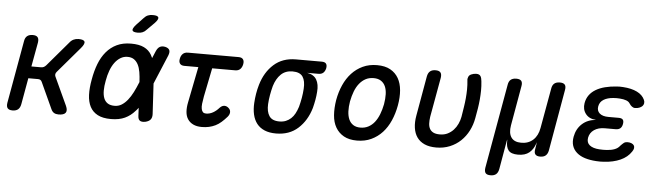

<svg xmlns="http://www.w3.org/2000/svg" viewBox="-55 -1014 4909 1423"><g transform="rotate(5 2400.0 -302.5)"><path d="M56 10Q30 10 19.5 -2.5Q9 -15 13 -42L96 -508Q100 -535 115.5 -547.5Q131 -560 157 -560Q183 -560 193.5 -547.5Q204 -535 200 -508L167 -327H239Q250 -327 259 -331.5Q268 -336 276 -345L431 -527Q444 -544 461 -552Q478 -560 498 -560Q537 -560 543 -544Q549 -528 521 -495L358 -304Q350 -295 348.5 -286Q347 -277 351 -268L448 -58Q463 -24 450 -7Q437 10 398 10Q378 10 364.5 2Q351 -6 343 -24L253 -220Q249 -229 242 -233.5Q235 -238 224 -238H152L117 -42Q112 -15 97 -2.5Q82 10 56 10Z M995 -673Q982 -658 966 -651.5Q950 -645 932 -645Q895 -645 890.5 -658.5Q886 -672 913 -702L963 -755Q978 -772 994 -778.5Q1010 -785 1030 -785Q1068 -785 1072.5 -770.5Q1077 -756 1049 -727ZM1093 -53Q1094 -27 1082 -12.5Q1070 2 1044 8Q1017 13 1003.5 4Q990 -5 989 -31L986 -91Q976 -77 965 -66Q934 -30 891.5 -10Q849 10 788 10Q727 10 689 -10Q651 -30 632 -66.5Q613 -103 611 -154.5Q609 -206 621 -270Q632 -334 652.5 -387Q673 -440 705.5 -478.5Q738 -517 783 -538.5Q828 -560 889 -560Q949 -560 985.5 -542Q1022 -524 1041 -491Q1048 -479 1053 -467L1075 -519Q1086 -545 1102.5 -554Q1119 -563 1143 -558Q1167 -552 1174 -537.5Q1181 -523 1171 -497L1080 -280ZM975 -281V-283Q973 -323 967.5 -355.5Q962 -388 950 -411Q938 -434 919 -447Q900 -460 871 -460Q843 -460 819 -445.5Q795 -431 776.5 -406Q758 -381 745 -346Q732 -311 725 -270Q717 -229 717 -196Q717 -163 726 -139.5Q735 -116 754.5 -103Q774 -90 806 -90Q835 -90 858.5 -104.5Q882 -119 902.5 -144.5Q923 -170 940.5 -204.5Q958 -239 974 -279Z M1691 -530Q1715 -530 1724.5 -516.5Q1734 -503 1729.5 -480Q1725 -457 1711.5 -443.5Q1698 -430 1674 -430H1503L1460 -217Q1454 -185 1451.5 -161.5Q1449 -138 1452.5 -122.5Q1456 -107 1464 -99.5Q1472 -92 1487 -92Q1513 -92 1537.5 -105.5Q1562 -119 1583 -143Q1600 -161 1617.5 -161Q1635 -161 1648 -149Q1663 -137 1663.5 -119Q1664 -101 1649 -83Q1628 -59 1607.5 -41Q1587 -23 1564.5 -12Q1542 -1 1517 4.5Q1492 10 1464 10Q1426 10 1400 -2.5Q1374 -15 1359 -37.5Q1344 -60 1341.5 -92Q1339 -124 1347 -163L1400 -430H1296Q1273 -430 1263 -443.5Q1253 -457 1258 -480Q1262 -503 1276 -516.5Q1290 -530 1314 -530Z M2291 -458H2207Q2257 -450 2277.5 -415Q2298 -380 2293 -324Q2291 -294 2285.5 -263.5Q2280 -233 2272 -202Q2244 -107 2179.5 -48.5Q2115 10 2016 10Q1966 10 1930.5 -5Q1895 -20 1873 -48Q1851 -76 1842 -115.5Q1833 -155 1836 -202Q1838 -236 1843.5 -270Q1849 -304 1859 -338Q1887 -434 1952 -492Q2017 -550 2116 -550H2308Q2331 -550 2340 -538.5Q2349 -527 2345 -504Q2340 -482 2327 -470Q2314 -458 2291 -458ZM2033 -81Q2060 -81 2081 -89.5Q2102 -98 2119 -113.5Q2136 -129 2148 -151.5Q2160 -174 2169 -202Q2178 -236 2184 -270Q2190 -304 2192 -338Q2196 -396 2175 -427.5Q2154 -459 2099 -459Q2046 -459 2012.5 -426.5Q1979 -394 1962 -338Q1953 -304 1947 -270Q1941 -236 1939 -202Q1936 -146 1957.5 -113.5Q1979 -81 2033 -81Z M2618 10Q2559 10 2520 -12Q2481 -34 2459 -72Q2437 -110 2433 -162.5Q2429 -215 2439 -276Q2450 -337 2473 -388.5Q2496 -440 2531 -478Q2566 -516 2613 -538Q2660 -560 2719 -560Q2779 -560 2818 -538Q2857 -516 2878.5 -478.5Q2900 -441 2904.5 -389Q2909 -337 2898 -276Q2887 -215 2864 -162.5Q2841 -110 2806 -72Q2771 -34 2724 -12Q2677 10 2618 10ZM2635 -88Q2668 -88 2694.5 -102Q2721 -116 2740.5 -141Q2760 -166 2773.5 -200.5Q2787 -235 2795 -276Q2802 -317 2801 -351Q2800 -385 2789 -409.5Q2778 -434 2756.5 -448Q2735 -462 2702 -462Q2668 -462 2642 -448Q2616 -434 2596 -409Q2576 -384 2563 -350Q2550 -316 2542 -275Q2535 -234 2536.5 -200Q2538 -166 2549 -141Q2560 -116 2581.5 -102Q2603 -88 2635 -88Z M3093 -508Q3098 -535 3113 -547.5Q3128 -560 3154 -560Q3180 -560 3190.5 -547.5Q3201 -535 3197 -508L3144 -213Q3140 -185 3141 -162.5Q3142 -140 3151 -123.5Q3160 -107 3178 -98Q3196 -89 3226 -89Q3259 -89 3284 -101.5Q3309 -114 3327.5 -134Q3346 -154 3358 -180Q3370 -206 3375 -233Q3381 -271 3386.5 -305Q3392 -339 3395 -372Q3398 -405 3398.5 -438Q3399 -471 3395 -508Q3395 -512 3394.5 -515Q3394 -518 3396 -521Q3399 -543 3418.5 -551.5Q3438 -560 3456 -560Q3470 -560 3477.5 -556Q3485 -552 3489 -545.5Q3493 -539 3495.5 -529.5Q3498 -520 3499 -508Q3503 -472 3502.5 -438.5Q3502 -405 3499 -371.5Q3496 -338 3490.5 -304Q3485 -270 3478 -233Q3469 -182 3446.5 -138Q3424 -94 3389.5 -61Q3355 -28 3309 -9Q3263 10 3208 10Q3156 10 3120.5 -6Q3085 -22 3064.5 -51Q3044 -80 3038 -121.5Q3032 -163 3041 -213Z M3627 180Q3600 180 3590 167.5Q3580 155 3584 128L3695 -498Q3699 -525 3714 -537.5Q3729 -550 3755.5 -550Q3782 -550 3792.5 -537.5Q3803 -525 3798 -498L3746 -202Q3736 -144 3758 -112Q3780 -80 3833 -80Q3886 -80 3921 -112Q3956 -144 3966 -202L4019 -498Q4023 -525 4038 -537.5Q4053 -550 4079.5 -550Q4106 -550 4116.5 -537.5Q4127 -525 4122 -498L4042 -41Q4037 -15 4022 -2.5Q4007 10 3981.5 10Q3956 10 3945.5 -2.5Q3935 -15 3940 -41L3947 -85L3949 -95Q3948 -95 3945 -85Q3930 -40 3899.5 -15Q3869 10 3816.5 10Q3764 10 3745 -15Q3726 -40 3728 -85Q3728 -95 3727.5 -95Q3727 -95 3725 -85L3688 128Q3683 155 3668 167.5Q3653 180 3627 180Z M4711 -476Q4717 -463 4715 -450.5Q4713 -438 4704.5 -429.5Q4696 -421 4682 -415.5Q4668 -410 4650 -410Q4643 -410 4637.5 -412.5Q4632 -415 4627 -418.5Q4622 -422 4617 -427.5Q4612 -433 4607 -441Q4599 -454 4580 -461Q4561 -468 4533 -470Q4521 -471 4509 -471Q4497 -471 4485 -470Q4441 -467 4412.5 -449.5Q4384 -432 4378 -399Q4372 -366 4394 -346.5Q4416 -327 4460 -327H4537Q4559 -327 4567.5 -316.5Q4576 -306 4572 -284Q4568 -262 4555.5 -251.5Q4543 -241 4521 -241H4441Q4393 -241 4361.5 -219.5Q4330 -198 4323 -160Q4317 -124 4341.5 -104.5Q4366 -85 4413 -82Q4427 -81 4441.5 -81Q4456 -81 4470 -82Q4503 -84 4527.5 -93.5Q4552 -103 4566 -122L4579 -135Q4585 -141 4590.5 -145Q4596 -149 4602.5 -151Q4609 -153 4617 -153Q4635 -153 4647.5 -147.5Q4660 -142 4665.5 -133.5Q4671 -125 4669.5 -113Q4668 -101 4658 -87Q4630 -44 4577.5 -20.5Q4525 3 4455 7Q4441 8 4426.5 8Q4412 8 4398 7Q4350 4 4313.5 -7.5Q4277 -19 4252.5 -40.5Q4228 -62 4218.5 -91.5Q4209 -121 4216 -159Q4227 -218 4267.5 -255Q4308 -292 4370 -297Q4319 -300 4293 -333.5Q4267 -367 4275 -414Q4281 -448 4299.5 -473.5Q4318 -499 4347.5 -516.5Q4377 -534 4416 -544Q4455 -554 4501 -557Q4513 -558 4524.5 -558Q4536 -558 4549 -557Q4612 -553 4653.5 -532.5Q4695 -512 4711 -476Z"/></g></svg>

Font: Maple Mono NL Medium
Style: Italic
Weight: 500
Italic angle: -10°
Monospace: yes
Designer: subframe7536
Version: Version 7.000